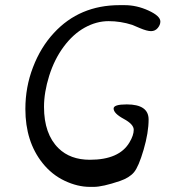

<svg xmlns="http://www.w3.org/2000/svg" viewBox="-20 -710 681 750"><path d="M475.1 -302.2Q560.5 -302.2 560.5 -243.2Q560.5 -191.9 541 -125.2Q521.5 -58.6 503.4 -37.1Q485.4 -15.6 448.2 -2.9Q380.4 20 346.2 20H331.1Q283.2 20 232.9 -3.7Q182.6 -27.3 146 -73.2Q79.1 -157.2 79.1 -284.2Q79.1 -370.1 108.9 -447.3Q138.7 -525.4 190.4 -581.1Q290.5 -689.9 447.3 -689.9H448.7H466.3Q514.2 -689.9 560.3 -668.7Q606.4 -647.5 606.4 -626Q606.4 -612.8 596.2 -600.6Q585.9 -588.4 570.1 -588.4Q554.2 -588.4 526.6 -600.1Q499 -611.8 496.6 -612.8Q451.2 -627.4 404.1 -627.4Q356.9 -627.4 311.3 -602.3Q265.6 -577.1 229 -527.8Q192.4 -478.5 172.1 -413.8Q151.9 -349.1 151.9 -292.5Q151.9 -186.5 208.5 -130.9Q254.4 -85.9 331.1 -85.9Q445.8 -85.9 485.8 -153.8Q502.4 -181.6 502.4 -203.1Q502.4 -224.6 463.1 -245.8Q423.8 -267.1 423.8 -286.1Q423.8 -302.2 475.1 -302.2Z"/></svg>

Font: Averia Sans Libre Light
Style: Italic
Weight: 300
Italic angle: -8.5°
Version: Version 1.002